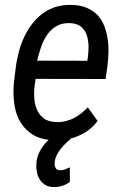

<svg xmlns="http://www.w3.org/2000/svg" viewBox="-20 -558 499 777"><path d="M375 -68.4 335.4 -123.5C326.7 -114.7 317.9 -106.4 308.6 -99.1C299.3 -91.8 289.1 -85.4 278.8 -80.1C268.6 -74.7 257.3 -70.8 246.1 -67.9C234.4 -64.9 222.2 -63.5 209.5 -64C187 -64.5 169.4 -69.3 156.2 -79.6C143.1 -89.8 133.8 -102.5 127.9 -118.2C121.6 -133.8 118.7 -150.9 118.2 -169.9C117.7 -188.5 119.1 -207 122.1 -225.1L124 -238.8L407.2 -238.3L414.6 -288.6C417 -307.6 418.5 -327.1 418.9 -347.2C419.4 -366.7 418 -385.7 415 -404.3C412.1 -422.4 407.2 -439.5 400.9 -455.6C394.5 -471.7 385.3 -485.4 374 -497.6C362.3 -509.8 348.1 -519 331.1 -526.4C314 -533.7 293.5 -537.6 270 -538.1C246.1 -538.6 224.1 -536.1 204.6 -529.8C184.6 -523.4 167 -514.2 151.4 -502.4C135.3 -490.2 121.6 -476.6 109.4 -460.4C97.2 -444.3 86.4 -426.8 77.6 -407.7C68.8 -388.7 61.5 -368.7 56.2 -348.1C50.8 -327.1 46.4 -306.6 43.9 -285.6L36.6 -226.1C33.7 -197.8 33.7 -170.4 37.1 -143.6C40 -116.7 46.9 -92.8 58.1 -71.8C69.3 -50.8 84.5 -33.2 104 -19C123 -4.9 147.5 4.4 176.8 7.8C162.6 21 150.9 36.1 141.6 53.2C132.3 69.8 127.4 88.9 127 109.9C126.5 121.1 127.9 132.3 130.4 143.1C132.8 153.8 137.2 163.6 143.1 171.9C148.9 180.2 156.7 186.5 166 191.9C175.3 196.8 186 199.2 198.7 199.2C210.4 199.2 221.7 197.3 232.4 193.8C243.2 190.4 253.4 185.1 262.7 178.7V119.1C256.3 121.6 250 124.5 243.2 127.4C236.3 130.4 229.5 131.3 222.7 130.9C213.4 130.4 207 127 204.6 121.1C201.7 115.2 200.7 107.9 201.2 99.6C202.1 89.8 204.6 80.6 209 71.3C213.4 62 218.3 53.7 224.6 45.9C231 37.6 237.8 30.3 245.1 22.9C252.4 15.6 260.3 8.3 267.6 2C288.6 -3.4 308.6 -12.2 326.7 -23.4C344.7 -34.7 360.8 -49.8 375 -68.4ZM264.6 -464.4C283.2 -463.4 297.9 -458.5 308.6 -449.7C318.8 -440.4 326.7 -429.2 331.1 -416C335.4 -402.3 337.9 -387.7 338.4 -371.6C338.4 -355.5 337.4 -339.8 335.4 -324.7L333 -312L130.4 -312.5C134.8 -330.6 139.6 -348.6 146 -367.2C152.3 -385.7 160.6 -402.3 170.9 -417.5C181.2 -432.1 193.8 -443.8 209 -452.6C224.1 -461.4 242.7 -465.3 264.6 -464.4Z"/></svg>

Font: Roboto Condensed
Style: Italic
Weight: 400
Designer: Google
Version: Version 1.000;PS 001.000;hotconv 1.0.88;makeotf.lib2.5.64775